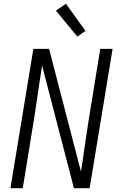

<svg xmlns="http://www.w3.org/2000/svg" viewBox="-20 -993 640 1013"><path d="M35 0 156 -735H239L407 -88Q412 -114 415.5 -140.5Q419 -167 423 -193L431 -248Q438 -296 445.5 -344.5Q453 -393 461 -441L509 -735H574L453 0H370L202 -647Q198 -621 194 -594.5Q190 -568 186 -542L178 -487Q171 -439 163.5 -390.5Q156 -342 148 -294L100 0ZM388 -800 275 -937 328 -973 431 -830Z"/></svg>

Font: Iosevka Light Extended Oblique
Style: Regular
Weight: 300
Width: 7
Italic angle: -9°
Monospace: yes
Designer: Belleve Invis
Foundry: Belleve Invis
Version: Version 32.5.0; ttfautohint (v1.8.4)